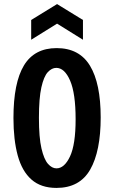

<svg xmlns="http://www.w3.org/2000/svg" viewBox="-20 -909 560 942"><path d="M257 13Q181 13 134.5 -28Q88 -69 67 -146Q46 -223 46 -330Q46 -503 97.5 -588Q149 -673 258 -673Q369 -673 421.5 -586.5Q474 -500 474 -333Q474 -167 422.5 -77Q371 13 257 13ZM257 -83Q296 -83 323.5 -141.5Q351 -200 351 -324Q351 -451 324 -513.5Q297 -576 256 -576Q234 -576 214.5 -555Q195 -534 183 -480.5Q171 -427 171 -331Q171 -234 183.5 -180.5Q196 -127 215.5 -105Q235 -83 257 -83ZM133 -714V-811L260 -889L387 -811V-714L260 -793Z"/></svg>

Font: Bricolage Grotesque 10pt Condensed SemiBold
Style: Regular
Weight: 600
Width: 3
Designer: Mathieu Triay
Foundry: Atelier Triay
Version: Version 1.000; ttfautohint (v1.8.4.7-5d5b);gftools[0.9.32]